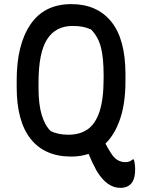

<svg xmlns="http://www.w3.org/2000/svg" viewBox="-20 -740 690 932"><path d="M326 -720Q451 -720 520 -635Q589 -550 589 -380V-346Q589 -240 563.5 -164Q538 -88 492 -43Q503 -21 516 -1Q532 26 550 36.5Q568 47 587 47Q600 47 608 44Q616 41 624 34H630Q636 58 636 82Q636 134 613 155Q596 172 564 172Q499 172 449 89Q425 45 410 7Q371 20 326 20Q197 20 129 -65.5Q61 -151 61 -317V-351Q61 -523 128 -621.5Q195 -720 326 -720ZM167 -313Q167 -232 183 -180.5Q199 -129 227 -103Q264 -86 312 -86Q367 -86 405 -112Q443 -138 463 -198Q483 -258 483 -360V-376Q483 -459 470 -510Q457 -561 422 -597Q399 -607 378.5 -610.5Q358 -614 332 -614Q250 -614 208.5 -549Q167 -484 167 -339Z"/></svg>

Font: Recursive Sn Csl St Med
Style: Regular
Weight: 500
Version: Version 1.079;hotconv 1.0.112;makeotfexe 2.5.65598; ttfautoh